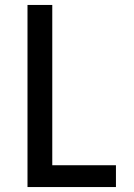

<svg xmlns="http://www.w3.org/2000/svg" viewBox="-20 -755 540 775"><path d="M91 0V-735H191V-88H448V0Z"/></svg>

Font: Zed Mono Semibold
Style: Regular
Weight: 600
Monospace: yes
Designer: Belleve Invis
Foundry: Belleve Invis
Version: Version 1.0.0; ttfautohint (v1.8.4)